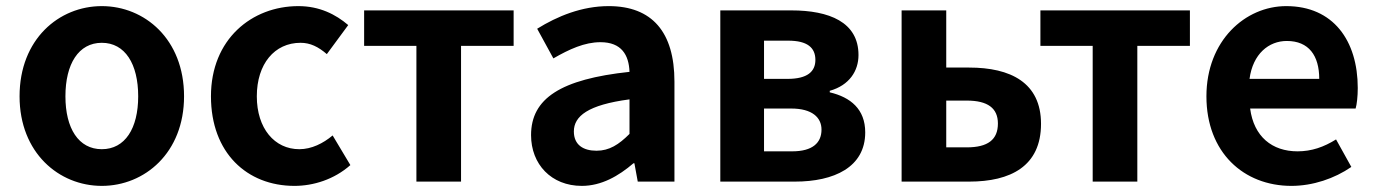

<svg xmlns="http://www.w3.org/2000/svg" viewBox="-20 -594 4503 628"><path d="M313 14C453 14 582 -94 582 -279C582 -466 453 -574 313 -574C173 -574 44 -466 44 -279C44 -94 173 14 313 14ZM313 -106C237 -106 194 -174 194 -279C194 -385 237 -454 313 -454C389 -454 432 -385 432 -279C432 -174 389 -106 313 -106Z M943 14C1005 14 1073 -7 1126 -54L1068 -151C1037 -125 999 -106 959 -106C878 -106 820 -174 820 -279C820 -385 878 -454 963 -454C995 -454 1021 -441 1049 -417L1119 -512C1078 -547 1025 -574 956 -574C804 -574 670 -466 670 -279C670 -94 788 14 943 14Z M1342 0H1488V-444H1660V-560H1171V-444H1342Z M1883 14C1947 14 2003 -18 2052 -60H2055L2066 0H2186V-327C2186 -489 2113 -574 1971 -574C1883 -574 1803 -541 1737 -500L1790 -403C1842 -433 1892 -456 1944 -456C2013 -456 2037 -414 2039 -359C1814 -335 1717 -272 1717 -152C1717 -57 1783 14 1883 14ZM1931 -101C1888 -101 1857 -120 1857 -164C1857 -214 1903 -251 2039 -269V-156C2004 -121 1973 -101 1931 -101Z M2336 0H2580C2708 0 2810 -47 2810 -161C2810 -237 2762 -276 2694 -292V-297C2758 -315 2788 -362 2788 -414C2788 -522 2692 -560 2568 -560H2336ZM2479 -336V-461H2558C2621 -461 2647 -438 2647 -398C2647 -360 2621 -336 2556 -336ZM2479 -99V-239H2568C2636 -239 2667 -210 2667 -170C2667 -127 2638 -99 2571 -99Z M2929 0H3150C3285 0 3385 -50 3385 -189C3385 -324 3285 -373 3150 -373H3075V-560H2929ZM3075 -112V-265H3142C3211 -265 3244 -240 3244 -190C3244 -137 3211 -112 3142 -112Z M3554 0H3700V-444H3872V-560H3383V-444H3554Z M4204 14C4274 14 4345 -10 4400 -48L4350 -138C4310 -113 4270 -99 4224 -99C4141 -99 4081 -147 4069 -239H4414C4418 -252 4421 -279 4421 -306C4421 -461 4341 -574 4187 -574C4053 -574 3926 -461 3926 -279C3926 -95 4048 14 4204 14ZM4067 -336C4078 -418 4130 -460 4189 -460C4261 -460 4295 -412 4295 -336Z"/></svg>

Font: Source Han Sans Old Style Bold
Style: Regular
Weight: 700
Designer: Ryoko NISHIZUKA (kana & ideographs); Paul D. Hunt (Latin, Greek & Cyrillic); Wenlong ZHANG (bopomofo); Sandoll Communica
Foundry: Adobe Systems Incorporated
Version: Version 1.004;PS 1.004;hotconv 1.0.81;makeotf.lib2.5.63406